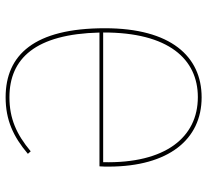

<svg xmlns="http://www.w3.org/2000/svg" viewBox="-47 -684 740 686"><g transform="rotate(-90 323.0 -341.0)"><path d="M318.4 -690.9C237.3 -690.9 178.1 -663.7 116.4 -611.4L125.3 -601.3C186.3 -652.3 242.9 -677.3 318.4 -677.3C457.4 -677.3 544.1 -583.9 549.7 -355.6H71.7C70.7 -342.6 70.7 -333.6 70.7 -321.6C71.3 -109.3 167.3 9.4 318.1 9.4C464.6 9.4 565.1 -101.1 565.1 -336.3C565.1 -588.3 470 -690.9 318.4 -690.9ZM319 -4.1C175.3 -4.1 81.4 -120.1 86.5 -342.4H549.9C550.6 -108.2 454.5 -4.1 319 -4.1Z"/></g></svg>

Font: Fira Sans Hair
Style: Regular
Weight: 100
Designer: bBox Type GmbH & Carrois Corporate GbR & Edenspiekermann AG
Foundry: bBox Type GmbH & Carrois Corporate GbR & Edenspiekermann AG
Version: Version 4.300;PS 004.300;hotconv 1.0.88;makeotf.lib2.5.64775